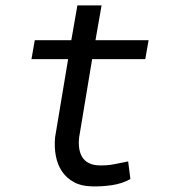

<svg xmlns="http://www.w3.org/2000/svg" viewBox="-20 -676 627 706"><path d="M353.5 -656.2 331.1 -528.3H526.4L514.2 -458.5H318.8L271 -170.9Q268.6 -149.4 271.2 -130.9Q273.9 -112.3 282.2 -98.6Q290.5 -85 305.9 -76.7Q321.3 -68.4 344.7 -67.9Q371.6 -66.9 398.2 -71.8Q424.8 -76.7 451.2 -82.5L459.5 -17.6Q428.7 -0.5 391.1 4.9Q353.5 10.3 318.8 9.3Q279.3 8.8 252 -6.1Q224.6 -21 208 -45.7Q191.4 -70.3 185.3 -102.8Q179.2 -135.3 182.6 -171.4L230.5 -458.5H95.7L107.9 -528.3H242.2L264.6 -656.2Z"/></svg>

Font: Roboto Mono
Style: Italic
Weight: 400
Designer: Google
Version: Version 2.000985; 2015; ttfautohint (v1.3)